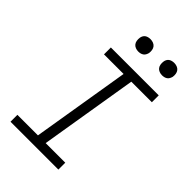

<svg xmlns="http://www.w3.org/2000/svg" viewBox="-272 -1040 1143 1143"><g transform="rotate(45 300.0 -468.5)"><path d="M48 0V-58H221L323 -677H158V-735H561V-677H388L286 -58H451V0ZM490 -833Q478 -833 466.5 -837.5Q455 -842 448 -851Q441 -860 439 -872.5Q437 -885 439 -898Q440 -906 444.5 -914.5Q449 -923 456.5 -928Q464 -933 473 -935Q482 -937 490 -937Q503 -937 514.5 -932.5Q526 -928 533 -919Q540 -910 542 -897.5Q544 -885 542 -872Q540 -864 535.5 -855.5Q531 -847 523.5 -842Q516 -837 507.5 -835Q499 -833 490 -833ZM290 -833Q278 -833 266.5 -837.5Q255 -842 248 -851Q241 -860 239 -872.5Q237 -885 239 -898Q240 -906 244.5 -914.5Q249 -923 256.5 -928Q264 -933 273 -935Q282 -937 290 -937Q303 -937 314.5 -932.5Q326 -928 333 -919Q340 -910 342 -897.5Q344 -885 342 -872Q340 -864 335.5 -855.5Q331 -847 323.5 -842Q316 -837 307.5 -835Q299 -833 290 -833Z"/></g></svg>

Font: Iosevka Curly Light Extended
Style: Italic
Weight: 300
Width: 7
Italic angle: -9°
Monospace: yes
Designer: Belleve Invis
Foundry: Belleve Invis
Version: Version 11.1.0; ttfautohint (v1.8.3)